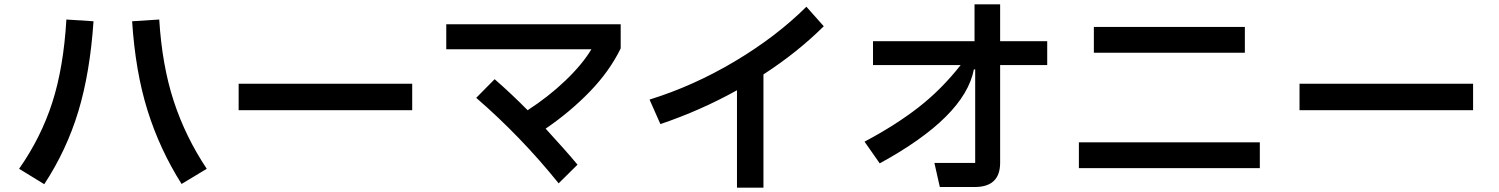

<svg xmlns="http://www.w3.org/2000/svg" viewBox="-20 -827 6910 885"><path d="M68 -49Q169 -193 221 -354.5Q273 -516 286 -737L411 -729Q395 -492 341 -313.5Q287 -135 184 22ZM714 -737Q727 -525 781 -360.5Q835 -196 933 -49L817 21Q716 -139 660 -318Q604 -497 589 -729Z M1880 -319H1080V-441H1880Z M2037 -715H2841V-604Q2790 -499 2699 -405Q2608 -311 2495 -234Q2587 -134 2642 -68L2555 18Q2381 -198 2175 -376L2260 -462Q2338 -394 2412 -319Q2507 -380 2586 -455.5Q2665 -531 2706 -600H2037Z M3777 -706Q3655 -585 3499 -484V38H3377V-411Q3210 -318 3024 -255L2974 -368Q3177 -431 3367.5 -544.5Q3558 -658 3697 -796Z M4807 -637V-527H4590V-77Q4590 35 4473 35H4312L4287 -76H4475V-507H4469Q4427 -288 4035 -74L3965 -174Q4108 -250 4213.5 -332Q4319 -414 4408 -527H4004V-637H4472V-807H4590V-637Z M5718 -584H5022V-703H5718ZM5787 -52H4953V-171H5787Z M6770 -319H5970V-441H6770Z"/></svg>

Font: IBM Plex Sans JP SemiBold
Style: Regular
Weight: 600
Designer: Mike Abbink; Paul van der Laan; Pieter van Rosmalen; Wujin Sim; Yejin Wi; Jinhee Kim; Boomi Park; Yona Kim; Kichan Ma
Foundry: Sandoll Inc.
Version: Version 1.001